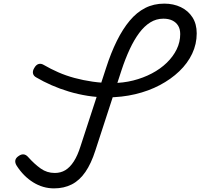

<svg xmlns="http://www.w3.org/2000/svg" viewBox="-20 -1020 1105 1059"><path d="M278 19Q217 19 163.5 -14Q110 -47 72 -106Q62 -122 64.5 -135.5Q67 -149 82 -159Q97 -170 110.5 -168.5Q124 -167 136 -153Q170 -115 204.5 -90.5Q239 -66 282 -66Q315 -66 340.5 -81.5Q366 -97 387 -129.5Q408 -162 424 -213L565 -645Q592 -729 624.5 -794.5Q657 -860 695.5 -906Q734 -952 781 -976Q828 -1000 886 -1000Q937 -1000 977.5 -980.5Q1018 -961 1041.5 -924.5Q1065 -888 1065 -836Q1065 -777 1040 -724Q1015 -671 969 -627Q923 -583 861.5 -550.5Q800 -518 726 -500.5Q652 -483 571 -483Q517 -483 463.5 -491.5Q410 -500 360 -515Q310 -530 264.5 -550Q219 -570 180 -593Q165 -601 162 -615Q159 -629 169 -645Q179 -663 193 -667Q207 -671 223 -661Q259 -640 301 -621.5Q343 -603 391 -590Q439 -577 491.5 -569.5Q544 -562 598 -562Q659 -562 714.5 -576Q770 -590 817.5 -615Q865 -640 900 -674Q935 -708 954.5 -748Q974 -788 974 -832Q974 -860 962.5 -878.5Q951 -897 930.5 -907Q910 -917 881 -917Q842 -917 809 -896.5Q776 -876 748 -838.5Q720 -801 695.5 -748.5Q671 -696 650 -632L506 -190Q483 -118 451 -71.5Q419 -25 376 -3Q333 19 278 19Z"/></svg>

Font: Playwrite SK
Style: Regular
Weight: 400
Designer: Veronika Burian, José Scaglione
Foundry: TypeTogether
Version: Version 1.002